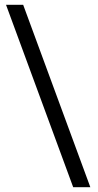

<svg xmlns="http://www.w3.org/2000/svg" viewBox="-20 -756 406 795"><path d="M354 19Q284 -171 215 -358.5Q146 -546 76 -736H5Q75 -546 144 -358.5Q213 -171 283 19Z"/></svg>

Font: Josefin Slab Thin SemiBold
Style: Regular
Weight: 600
Version: Version 2.000